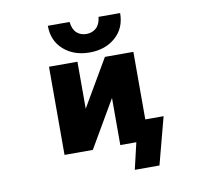

<svg xmlns="http://www.w3.org/2000/svg" viewBox="-96 -866 1191 1129"><g transform="rotate(-10 500.0 -301.5)"><path d="M564.5 -762.7H693.4Q693.4 -672.9 632.3 -619.1Q571.3 -565.4 477.5 -565.4Q383.8 -565.4 322.8 -619.1Q261.7 -672.9 261.7 -762.7H391.6Q396.5 -717.8 419.9 -696.8Q443.4 -675.8 477.5 -675.8Q511.7 -675.8 535.6 -696.8Q559.6 -717.8 564.5 -762.7ZM559.6 -279.3 395.5 2H226.6V-524.4H396.5V-244.1L560.5 -524.4H730.5V-121.1H839.8L765.6 160.2H618.2L655.3 2H651.4H559.6Z"/></g></svg>

Font: GenEi Gothic M Heavy
Style: Regular
Weight: 800
Designer: o_tamon (Modified); [Source Han Sans]
Ryoko NISHIZUKA  (kana & ideographs); Paul D. Hunt (Latin, Greek & Cyrillic); Wenl
Version: Version 1.1a;Original Version 1.004